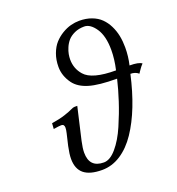

<svg xmlns="http://www.w3.org/2000/svg" viewBox="-129 -804 851 921"><g transform="rotate(-20 296.5 -343.0)"><path d="M390.1 -664.1Q361.8 -664.1 340.1 -654.1Q318.4 -644 305.9 -629.9Q293.5 -615.7 285.6 -597.4Q277.8 -579.1 275.4 -564.9Q272.9 -550.8 272.9 -538.1Q272.9 -491.2 303.2 -457Q340.3 -414.1 461.9 -414.1Q474.1 -466.8 474.1 -514.2Q474.1 -585.4 447.5 -624.8Q420.9 -664.1 390.1 -664.1ZM208 -523.9Q208 -560.1 219.2 -590.3Q230.5 -620.6 248 -639.9Q265.6 -659.2 288.3 -672.9Q311 -686.5 333.3 -692.4Q355.5 -698.2 377 -698.2Q411.6 -698.2 439.7 -687.7Q467.8 -677.2 486.3 -658.9Q504.9 -640.6 517.3 -615.5Q529.8 -590.3 535.4 -562.5Q541 -534.7 541 -502.9Q541 -457 530.8 -414.1Q577.1 -414.1 592.8 -401.9Q588.4 -397.5 583.5 -391.6Q578.6 -385.7 576.2 -381.8L568.4 -370.6Q563.5 -362.8 562 -360.8Q545.9 -375 521 -375Q502 -290 474.9 -220.7Q447.8 -151.4 412.4 -98.6Q377 -45.9 332 -16.8Q287.1 12.2 236.8 12.2Q174.3 12.2 144 -12.7Q113.8 -37.6 113.8 -88.9Q113.8 -112.8 122.1 -151.9L136.2 -211.9Q140.1 -228.5 140.1 -238.8Q140.1 -256.8 125 -256.8Q113.3 -256.8 85 -252L86.9 -280.8Q127.9 -287.1 155.8 -296.4Q183.6 -305.7 195.6 -311.8Q207.5 -317.9 214.8 -317.9H229L190.9 -152.8Q183.1 -117.7 183.1 -95.2Q183.1 -19 256.8 -19Q288.6 -19 321.3 -57.4Q354 -95.7 379.6 -155Q405.3 -214.4 423.3 -269.8Q441.4 -325.2 453.1 -375Q360.4 -375 311 -389.9Q261.7 -404.8 237.8 -437Q208 -478 208 -523.9Z"/></g></svg>

Font: Linux Libertine G
Style: Italic
Weight: 400
Italic angle: -12°
Designer: Philipp H. Poll
Foundry: Philipp H. Poll
Version: Version 5.1.3